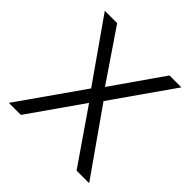

<svg xmlns="http://www.w3.org/2000/svg" viewBox="-179 -843 996 996"><g transform="rotate(45 319.0 -345.0)"><path d="M613.8 0H521.5L318.8 -294.4L112.8 0H24.4L273.4 -355L38.6 -689.9H129.4L318.8 -411.1L513.2 -689.9H600.6L365.2 -354Z"/></g></svg>

Font: SakalBharati
Style: Regular
Weight: 400
Designer: CDAC GIST
Foundry: CDAC
Version: 13.02